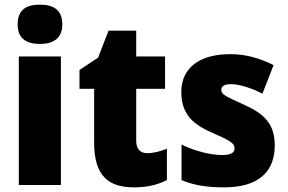

<svg xmlns="http://www.w3.org/2000/svg" viewBox="-20 -796 1237 826"><path d="M152 -776C94 -776 56 -755 56 -691C56 -629 95 -607 152 -607C207 -607 248 -629 248 -691C248 -755 208 -776 152 -776ZM242 -553H61V0H242Z M614 -137C583 -137 566 -155 566 -191V-414H690V-553H566V-664H447L402 -548L322 -495V-414H385V-182C385 -39 447 10 556 10C618 10 658 -2 698 -21V-156C668 -145 642 -137 614 -137Z M1162 -170C1162 -263 1117 -306 1031 -345C947 -383 932 -390 932 -410C932 -426 947 -434 974 -434C1009 -434 1063 -417 1109 -393L1157 -516C1094 -547 1037 -563 970 -563C841 -563 760 -506 760 -400C760 -314 801 -266 884 -229C971 -191 989 -180 989 -158C989 -138 972 -129 934 -129C889 -129 820 -145 761 -174V-21C820 3 875 10 945 10C1095 10 1162 -60 1162 -170Z"/></svg>

Font: Noto Sans Devanagari SemiCondensed Black
Style: Regular
Weight: 900
Width: 4
Designer: Jelle Bosma - Monotype Design Team
Foundry: Monotype Imaging Inc.
Version: Version 2.004